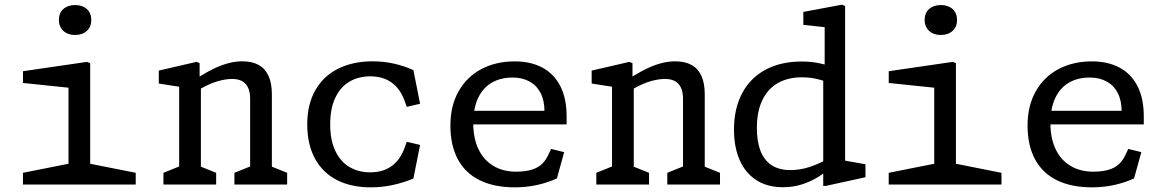

<svg xmlns="http://www.w3.org/2000/svg" viewBox="-20 -793 5000 825"><path d="M78.7 -50.5 296.7 -93.8 274.3 -52.2V-445.5L300.3 -413.5L78.8 -436.5V-487L354.3 -527.2L367.5 -521.2V-52.2L345.2 -93.8L563.2 -50.5V0H78.7ZM233 -707.3Q233 -737 252.2 -754.2Q271.5 -771.3 302.7 -771.3Q333.8 -771.3 353.1 -754.2Q372.3 -737 372.3 -707.3Q372.3 -677.5 353.1 -660.2Q333.8 -642.8 302.7 -642.8Q282.2 -642.8 266.4 -650.6Q250.7 -658.3 241.8 -673.1Q233 -687.8 233 -707.3Z M987.3 -50.5 1075 -85.8 1054.8 -47.2V-368.5Q1054.8 -399 1045 -418.1Q1035.2 -437.2 1018.2 -445.5Q1001.2 -453.8 977.8 -453.8Q950 -453.8 916.2 -444.2Q882.5 -434.7 841.5 -411.5Q833.3 -407.2 826.4 -403Q819.5 -398.8 811.3 -393.8L814.3 -448.8Q823.5 -455 828.1 -457.8Q832.7 -460.7 841.5 -466.5Q874.7 -487 904.8 -500.9Q935 -514.8 964.2 -522.2Q993.3 -529.5 1021.3 -529.5Q1064 -529.5 1092.2 -513.5Q1120.3 -497.5 1134.2 -466.2Q1148.2 -435 1148.2 -388V-44.3L1125.8 -85.8L1213.8 -50.5V0H987.3ZM682.3 -50.5 770 -85.8 749.8 -47.2V-448.3L776 -416.3L662.3 -434V-489.7L824.5 -527.2L837.7 -521.5V-432.7L843.2 -425.7V-44.3L820.8 -85.8L908.8 -50.5V0H682.3Z M1300.2 -258.8Q1300.2 -344.8 1335.2 -405.8Q1370.2 -466.7 1433.5 -498.1Q1496.8 -529.5 1581 -529.5Q1628.7 -529.5 1672.4 -519.7Q1716.2 -509.8 1756.3 -491.8L1785 -347.3L1727.8 -333.7L1719.2 -358Q1700.5 -410.7 1663.4 -437.8Q1626.3 -465 1570.7 -465Q1521 -465 1482.2 -442.6Q1443.5 -420.2 1421.2 -373.8Q1398.8 -327.3 1398.8 -258.8Q1398.8 -190.2 1421.2 -143.8Q1443.5 -97.5 1482.2 -75Q1521 -52.5 1570.7 -52.5Q1626.2 -52.5 1663.2 -79.7Q1700.3 -106.8 1719.2 -159.5L1727.8 -183.8L1785 -170.3L1756.3 -25.7Q1713.3 -8 1667.4 2Q1621.5 12 1573.5 12Q1489.3 12 1428.1 -19.2Q1366.8 -50.5 1333.5 -111.4Q1300.2 -172.3 1300.2 -258.8Z M1915.3 -253.7Q1915.3 -338.2 1950.4 -400.5Q1985.5 -462.8 2048.3 -496.1Q2111.2 -529.3 2191.8 -529.3Q2259.2 -529.3 2309.3 -503.2Q2359.5 -477 2387.1 -424Q2414.7 -371 2414.7 -292.3V-258.5H1995.3V-316.8H2341L2319.5 -294.7V-314.7Q2319.5 -361.2 2302.7 -393.7Q2285.8 -426.2 2254.9 -443Q2224 -459.8 2182.8 -459.8Q2130.3 -459.8 2092.2 -437.3Q2054.2 -414.8 2033.8 -370.8Q2013.5 -326.7 2013.5 -263.7Q2013.5 -200.3 2035.2 -153.5Q2057 -106.7 2098.7 -81Q2140.3 -55.3 2198.5 -55.3Q2252.2 -55.3 2285.7 -72.3Q2319.2 -89.3 2336.7 -129.5L2348.2 -153L2404.2 -139.3L2373 -26.5Q2334.8 -8.7 2288.6 1.7Q2242.3 12 2192.7 12Q2103 12 2040.9 -18.8Q1978.8 -49.5 1947.1 -109Q1915.3 -168.5 1915.3 -253.7Z M2847.3 -50.5 2935 -85.8 2914.8 -47.2V-368.5Q2914.8 -399 2905 -418.1Q2895.2 -437.2 2878.2 -445.5Q2861.2 -453.8 2837.8 -453.8Q2810 -453.8 2776.2 -444.2Q2742.5 -434.7 2701.5 -411.5Q2693.3 -407.2 2686.4 -403Q2679.5 -398.8 2671.3 -393.8L2674.3 -448.8Q2683.5 -455 2688.1 -457.8Q2692.7 -460.7 2701.5 -466.5Q2734.7 -487 2764.8 -500.9Q2795 -514.8 2824.2 -522.2Q2853.3 -529.5 2881.3 -529.5Q2924 -529.5 2952.2 -513.5Q2980.3 -497.5 2994.2 -466.2Q3008.2 -435 3008.2 -388V-44.3L2985.8 -85.8L3073.8 -50.5V0H2847.3ZM2542.3 -50.5 2630 -85.8 2609.8 -47.2V-448.3L2636 -416.3L2522.3 -434V-489.7L2684.5 -527.2L2697.7 -521.5V-432.7L2703.2 -425.7V-44.3L2680.8 -85.8L2768.8 -50.5V0H2542.3Z M3517.3 -471.8 3523.5 -483.8V-700.3L3545.8 -673.8L3431.8 -686.2V-741.8L3598.2 -773L3611.3 -767V-80.2L3589.2 -106.7L3698.8 -87.2V-31.5L3527.7 6H3517.3ZM3576.3 -501.2V-424.3L3560.5 -431Q3524 -445.5 3492.4 -453.2Q3460.8 -460.8 3425.5 -460.8Q3366.7 -460.8 3323.3 -436.7Q3280 -412.5 3256.1 -363.7Q3232.2 -314.8 3232.2 -242.7Q3232.2 -185.2 3247.6 -145.1Q3263 -105 3295 -83.6Q3327 -62.2 3376.3 -62.2Q3417.8 -62.2 3457.5 -75.2Q3497.2 -88.2 3538.5 -110.8Q3544.2 -114 3549.8 -117.2L3553.2 -75.3Q3525.7 -51.7 3495.8 -32.8Q3465.8 -14 3427.4 -1.2Q3389 11.5 3344.3 11.5Q3276 11.5 3228.7 -19.8Q3181.3 -51.2 3157.6 -106.8Q3133.8 -162.3 3133.8 -235.8Q3133.8 -325.2 3168.2 -391.2Q3202.7 -457.3 3268.4 -493Q3334.2 -528.7 3425.5 -528.7Q3464.5 -528.7 3500.2 -521.3Q3536 -514 3576.3 -501.2Z M3798.7 -50.5 4016.7 -93.8 3994.3 -52.2V-445.5L4020.3 -413.5L3798.8 -436.5V-487L4074.3 -527.2L4087.5 -521.2V-52.2L4065.2 -93.8L4283.2 -50.5V0H3798.7ZM3953 -707.3Q3953 -737 3972.2 -754.2Q3991.5 -771.3 4022.7 -771.3Q4053.8 -771.3 4073.1 -754.2Q4092.3 -737 4092.3 -707.3Q4092.3 -677.5 4073.1 -660.2Q4053.8 -642.8 4022.7 -642.8Q4002.2 -642.8 3986.4 -650.6Q3970.7 -658.3 3961.8 -673.1Q3953 -687.8 3953 -707.3Z M4395.3 -253.7Q4395.3 -338.2 4430.4 -400.5Q4465.5 -462.8 4528.3 -496.1Q4591.2 -529.3 4671.8 -529.3Q4739.2 -529.3 4789.3 -503.2Q4839.5 -477 4867.1 -424Q4894.7 -371 4894.7 -292.3V-258.5H4475.3V-316.8H4821L4799.5 -294.7V-314.7Q4799.5 -361.2 4782.7 -393.7Q4765.8 -426.2 4734.9 -443Q4704 -459.8 4662.8 -459.8Q4610.3 -459.8 4572.2 -437.3Q4534.2 -414.8 4513.8 -370.8Q4493.5 -326.7 4493.5 -263.7Q4493.5 -200.3 4515.2 -153.5Q4537 -106.7 4578.7 -81Q4620.3 -55.3 4678.5 -55.3Q4732.2 -55.3 4765.7 -72.3Q4799.2 -89.3 4816.7 -129.5L4828.2 -153L4884.2 -139.3L4853 -26.5Q4814.8 -8.7 4768.6 1.7Q4722.3 12 4672.7 12Q4583 12 4520.9 -18.8Q4458.8 -49.5 4427.1 -109Q4395.3 -168.5 4395.3 -253.7Z"/></svg>

Font: Monaspace Xenon Var
Style: Regular
Weight: 400
Designer: Riley Cran and the Lettermatic Team
Version: Version 1.000 (Monaspace Xenon Var)